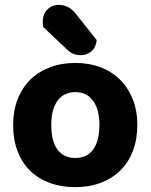

<svg xmlns="http://www.w3.org/2000/svg" viewBox="-20 -755 620 790"><path d="M545 -241Q545 -182 527 -134.5Q509 -87 475.5 -54Q442 -21 395 -3Q348 15 290 15Q232 15 184.5 -2.5Q137 -20 103.5 -53Q70 -86 52 -133.5Q34 -181 34 -241Q34 -299 52.5 -346.5Q71 -394 104.5 -427Q138 -460 185.5 -478Q233 -496 290 -496Q347 -496 394 -478Q441 -460 474.5 -426.5Q508 -393 526.5 -346Q545 -299 545 -241ZM290 -376Q243 -376 217 -341Q191 -306 191 -241Q191 -174 216.5 -139.5Q242 -105 290 -105Q338 -105 363.5 -140Q389 -175 389 -241Q389 -305 363 -340.5Q337 -376 290 -376ZM158 -644Q157 -648 156.5 -654.5Q156 -661 156 -665Q156 -697 175 -716Q194 -735 222 -735Q240 -735 257.5 -727Q275 -719 289 -702L378 -590Q374 -558 355 -543Q336 -528 314 -528Q295 -528 282 -533.5Q269 -539 255 -552Z"/></svg>

Font: Baloo Da 2
Style: Bold
Weight: 700
Designer: Noopur Datye, Sulekha Rajkumar and Ek Type
Foundry: Ek Type
Version: Version 1.640;hotconv 1.0.111;makeotfexe 2.5.65597; ttfautoh